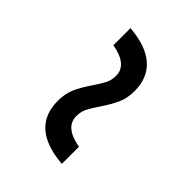

<svg xmlns="http://www.w3.org/2000/svg" viewBox="10 -635 603 603"><g transform="rotate(-45 312.0 -333.5)"><path d="M539 -408Q533 -334 500 -296.5Q467 -259 409 -259Q376 -259 352 -270Q328 -281 298 -301Q275 -317 259 -325Q243 -333 223 -333Q174 -333 161 -259H85Q97 -408 216 -408Q248 -408 272 -397.5Q296 -387 327 -366Q350 -350 366 -342Q382 -334 401 -334Q450 -334 463 -408Z"/></g></svg>

Font: CBA Beacon Sans
Style: Regular
Weight: 400
Designer: Wei Huang
Foundry: Wei Huang
Version: Version 1.002